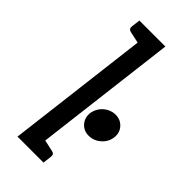

<svg xmlns="http://www.w3.org/2000/svg" viewBox="-234 -789 841 841"><g transform="rotate(45 186.0 -368.5)"><path d="M69 0 159 -737H248L158 0ZM128 0 148 -78 221 -62Q230 -60 233 -55Q236 -50 235 -41L230 0ZM189 -737 169 -659 96 -675Q88 -677 84.5 -682Q81 -687 82 -696L87 -737ZM221 -297Q224 -318 236 -335Q248 -352 266.5 -362Q285 -372 305 -372Q336 -372 355.5 -350Q375 -328 371 -297Q367 -266 342.5 -244.5Q318 -223 286 -223Q256 -223 237 -244.5Q218 -266 221 -297Z"/></g></svg>

Font: Aleo
Style: Italic
Weight: 400
Italic angle: -7°
Designer: Alessio Laiso
Foundry: Alessio Laiso
Version: Version 2.001;gftools[0.9.29]